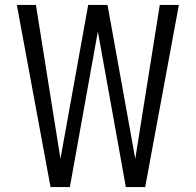

<svg xmlns="http://www.w3.org/2000/svg" viewBox="-20 -755 790 775"><path d="M262 0H184L48 -735H125L224 -114L336 -735H414L526 -114L625 -735H702L566 0H488L375 -628Z"/></svg>

Font: Huly
Style: Regular
Weight: 400
Designer: Belleve Invis
Foundry: Belleve Invis
Version: Version 33.2.5; ttfautohint (v1.8.4)